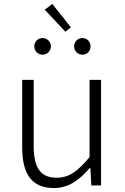

<svg xmlns="http://www.w3.org/2000/svg" viewBox="-20 -936 630 969"><path d="M253 13C327 13 381 -28 433 -88H436L441 0H490V-533H432V-143C372 -71 328 -39 266 -39C184 -39 150 -90 150 -199V-533H92V-192C92 -55 142 13 253 13ZM310 -776 338 -798 244 -916 206 -887ZM195 -660C218 -660 237 -679 237 -702C237 -725 218 -744 195 -744C171 -744 153 -725 153 -702C153 -679 171 -660 195 -660ZM396 -660C420 -660 437 -679 437 -702C437 -725 420 -744 396 -744C372 -744 354 -725 354 -702C354 -679 372 -660 396 -660Z"/></svg>

Font: Noto Sans CJK JP Light
Style: Regular
Weight: 300
Designer: Ryoko NISHIZUKA (kana & ideographs); Paul D. Hunt (Latin, Greek & Cyrillic); Wenlong ZHANG (bopomofo); Sandoll Communica
Foundry: Adobe Systems Incorporated
Version: Version 1.004;PS 1.004;hotconv 1.0.82;makeotf.lib2.5.63406